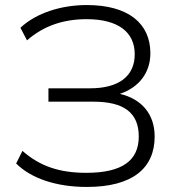

<svg xmlns="http://www.w3.org/2000/svg" viewBox="-20 -733 698 761"><path d="M324 8C505 8 593 -66 593 -192C593 -281 541 -341 455 -361C530 -386 576 -444 576 -522C576 -640 489 -713 324 -713C223 -713 124 -682 61 -623L87 -573C153 -631 232 -657 323 -657C448 -657 514 -606 514 -518C514 -431 451 -383 337 -383H172V-330H350C470 -330 530 -287 530 -192C530 -97 465 -48 322 -48C214 -48 137 -75 69 -135L44 -85C102 -27 201 8 324 8Z"/></svg>

Font: Poppy and Pepper Light
Style: Regular
Weight: 300
Designer: Thy Ha
Foundry: Thy Ha
Version: Version 0.001;Glyphs 3.2 (3227)